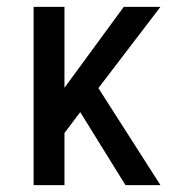

<svg xmlns="http://www.w3.org/2000/svg" viewBox="-20 -540 540 560"><path d="M78 0V-520H168V-284L341 -520H448L267 -283L448 0H346L214 -213L168 -152V0Z"/></svg>

Font: Iosevka Term Medium
Style: Regular
Weight: 500
Monospace: yes
Designer: Belleve Invis
Foundry: Belleve Invis
Version: Version 26.3.1